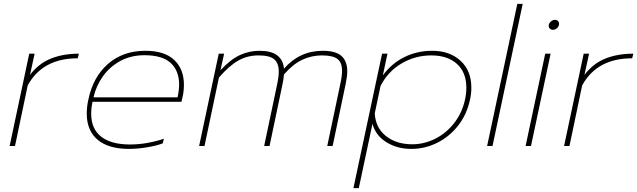

<svg xmlns="http://www.w3.org/2000/svg" viewBox="-20 -759 3312 998"><path d="M132 -480H160L136 -370Q181 -429 244.5 -454.5Q308 -480 390 -480L384 -456Q201 -456 124 -315L58 0H30Z M431 -168Q431 -205 439 -240Q463 -358 541 -426.5Q619 -495 736 -495Q835 -495 885.5 -447.5Q936 -400 936 -318Q936 -286 929 -255L923 -230H461Q454 -199 454 -168Q454 -89 506 -48.5Q558 -8 656 -8Q702 -8 748.5 -16.5Q795 -25 832 -38L826 -14Q796 -2 745.5 6.5Q695 15 651 15Q544 15 487.5 -32.5Q431 -80 431 -168ZM903 -253Q911 -290 911 -320Q911 -391 867.5 -431.5Q824 -472 731 -472Q660 -472 604.5 -441.5Q549 -411 514 -361Q479 -311 466 -253Z M1117 -480H1145L1126 -394Q1178 -450 1226.5 -472.5Q1275 -495 1329 -495Q1448 -495 1456 -402Q1537 -495 1658 -495Q1724 -495 1754.5 -468.5Q1785 -442 1785 -388Q1785 -362 1777 -324L1709 0H1681L1749 -323Q1758 -364 1758 -391Q1758 -434 1734 -452.5Q1710 -471 1653 -471Q1601 -471 1552.5 -449Q1504 -427 1456 -372Q1454 -346 1448 -319L1381 0H1353L1420 -318Q1429 -359 1429 -387Q1429 -431 1405 -451Q1381 -471 1324 -471Q1267 -471 1220 -445Q1173 -419 1118 -356L1043 0H1015Z M1966 -480H1994L1970 -367Q2015 -429 2081.5 -462Q2148 -495 2227 -495Q2317 -495 2373.5 -443.5Q2430 -392 2430 -303Q2430 -272 2423 -241Q2407 -165 2362 -107Q2317 -49 2253 -17Q2189 15 2118 15Q2045 15 1989 -19.5Q1933 -54 1916 -115L1845 219H1817ZM2397 -241Q2404 -272 2404 -303Q2404 -383 2355 -427Q2306 -471 2222 -471Q2138 -471 2067 -429Q1996 -387 1958 -312L1928 -170Q1932 -95 1986 -52Q2040 -9 2123 -9Q2184 -9 2241.5 -37.5Q2299 -66 2340.5 -119Q2382 -172 2397 -241Z M2669 -739H2697L2540 0H2512Z M2832 -625Q2832 -637 2842.5 -646.5Q2853 -656 2865 -656Q2874 -656 2880 -650Q2886 -644 2886 -635Q2886 -623 2876 -613.5Q2866 -604 2854 -604Q2845 -604 2838.5 -610Q2832 -616 2832 -625ZM2814 -480H2842L2740 0H2712Z M3014 -480H3042L3018 -370Q3063 -429 3126.5 -454.5Q3190 -480 3272 -480L3266 -456Q3083 -456 3006 -315L2940 0H2912Z"/></svg>

Font: Prompt Thin
Style: Italic
Weight: 250
Italic angle: -12°
Designer: Katatrad Team
Foundry: CadsonDemak
Version: Version 1.001